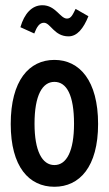

<svg xmlns="http://www.w3.org/2000/svg" viewBox="-20 -705 415 734"><path d="M269 -671C258 -649 252 -634 236 -634C210 -634 193 -685 142 -685C102 -685 73 -653 58 -601L111 -577C121 -603 131 -618 148 -618C173 -618 187 -566 242 -566C275 -566 299 -596 318 -643ZM188 9C284 9 355 -67 355 -231C355 -397 284 -476 188 -476C91 -476 21 -397 21 -231C21 -67 91 9 188 9ZM188 -74C141 -74 112 -128 112 -232C112 -341 142 -392 188 -392C235 -392 263 -341 263 -232C263 -128 235 -74 188 -74Z"/></svg>

Font: Inconsolata Condensed
Style: Bold
Weight: 700
Width: 3
Monospace: yes
Designer: Raph Levien, Cyreal, Brenton Simpson
Foundry: Raph Levien, Cyreal, Google
Version: Version 3.100